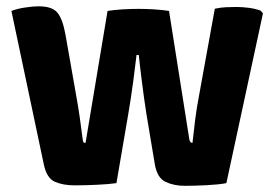

<svg xmlns="http://www.w3.org/2000/svg" viewBox="-20 -578 868 606"><path d="M16 -543.5Q32.5 -550 57.2 -554Q82 -558 103 -558Q144 -558 160.8 -538.5Q177.5 -519 186.5 -469.5L221 -273.5Q226.5 -243.5 231.8 -207Q237 -170.5 241 -138.5Q242 -130.5 243.5 -128.8Q245 -127 250 -127L319.5 -543.5Q341.5 -547 367.5 -548.5Q393.5 -550 417 -550Q440.5 -550 465.8 -548.5Q491 -547 513.5 -543.5L577.5 -138.5Q579.5 -127 587.5 -127Q591 -161 596.2 -201.5Q601.5 -242 608 -275L658 -550.5Q676.5 -554.5 693.2 -555.2Q710 -556 726 -556Q745.5 -556 766 -553.2Q786.5 -550.5 802.5 -544.5L810 -536L694.5 0Q672 4.5 633 6.5Q594 8.5 563 8.5Q529.5 8.5 502.8 -3.8Q476 -16 468.5 -60.5L442.5 -216Q434.5 -267 427.8 -320.8Q421 -374.5 418 -404.5H411Q407.5 -374.5 400.5 -321.2Q393.5 -268 384.5 -216L347.5 0Q323.5 3.5 286 5.2Q248.5 7 215.5 7Q178.5 7 152.8 -4.5Q127 -16 118 -60.5Z"/></svg>

Font: Signika SC
Style: Bold
Weight: 700
Designer: Anna Giedryś
Foundry: Anna Giedryś
Version: Version 2.000; ttfautohint (v1.8.3) -l 8 -r 50 -G 200 -x 9 -